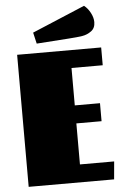

<svg xmlns="http://www.w3.org/2000/svg" viewBox="-59 -915 598 956"><g transform="rotate(-5 240.0 -437.0)"><path d="M45 0ZM465 -660V-571H309V-384H435V-294H309V-89H480L472 0H45V-660ZM398 -874Q417 -859 429.5 -835Q442 -811 442 -789Q442 -759 421.5 -744Q401 -729 376.5 -725Q352 -721 306 -718L147 -707L134 -763Z"/></g></svg>

Font: Sansita Black
Style: Regular
Weight: 900
Designer: Pablo Cosgaya
Foundry: Omnibus-Type
Version: Version 1.006; ttfautohint (v1.5)